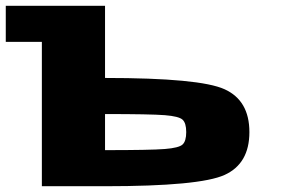

<svg xmlns="http://www.w3.org/2000/svg" viewBox="-20 -645 1009 665"><path d="M843.8 -187.5Q843.8 -78.1 757.8 -39.1Q671.9 0 343.8 0H125V-500H0V-625H343.8V-375Q671.9 -375 757.8 -335.9Q843.8 -296.9 843.8 -187.5ZM625 -187.5Q625 -218.8 612.3 -230.5Q599.6 -242.2 550.8 -246.1Q502 -250 343.8 -250V-125Q502 -125 550.8 -128.9Q599.6 -132.8 612.3 -144.5Q625 -156.2 625 -187.5Z"/></svg>

Font: CraftyPE
Style: Regular
Weight: 400
Designer: Erek Butcher
Foundry: Haunted Coop
Version: Version 0.018;April 4, 2024;FontCreator 15.0.0.2962 64-bit